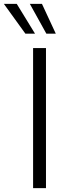

<svg xmlns="http://www.w3.org/2000/svg" viewBox="-75 -978 355 998"><path d="M164 -728H97V0H164ZM-55 -958 57 -803H107L12 -958ZM80 -958 166 -803H215L143 -958Z"/></svg>

Font: Wafeq Light
Style: Regular
Weight: 300
Designer: Rasmus Andersson & Azza Alameddine
Foundry: Google & TypeTogether
Version: Version 3.000;January 28, 2025;FontCreator 15.0.0.3014 64-bi